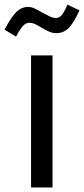

<svg xmlns="http://www.w3.org/2000/svg" viewBox="-55 -827 371 847"><path d="M242.7 -806.6 295.4 -781.2Q270 -725.1 247.6 -702.9Q225.1 -680.7 193.4 -680.7Q176.8 -680.7 160.9 -687.7Q145 -694.8 125 -707Q106.4 -718.3 95.9 -722.4Q85.4 -726.6 75.7 -726.6Q60.1 -726.6 48.1 -714.6Q36.1 -702.6 15.6 -665.5L-35.2 -696.3Q-4.9 -752.9 17.6 -774.7Q40 -796.4 68.8 -796.4Q83 -796.4 97.7 -789.6Q112.3 -782.7 134.3 -770Q157.2 -757.8 168.5 -752.7Q179.7 -747.6 189.9 -747.6Q206.1 -747.6 216.6 -759.3Q227.1 -771 242.7 -806.6ZM176.8 -582.5V0H82V-582.5Z"/></svg>

Font: Estedad-FD Medium
Style: Regular
Weight: 500
Designer: Amin Abedi
Version: Version 7.3